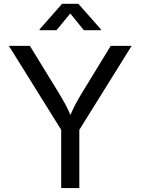

<svg xmlns="http://www.w3.org/2000/svg" viewBox="-20 -962 719 982"><path d="M293 0H385.7V-297.9L653.3 -727.5H546.4L402.8 -492.7C379.4 -454.1 359.9 -420.9 340.3 -374C320.8 -419.4 301.3 -452.6 276.9 -492.7L132.8 -727.5H25.4L293 -297.9ZM269 -807.6 339.4 -893.1 408.7 -807.6H496.1V-812L380.9 -942.4H297.4L182.6 -812V-807.6Z"/></svg>

Font: Raveo
Style: Regular
Weight: 400
Designer: Jakub Foglar, Rasmus Andersson (Inter)
Foundry: Jakubfoglar.com
Version: Version 1.100;Glyphs 3.2.3 (3260)